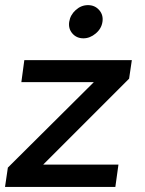

<svg xmlns="http://www.w3.org/2000/svg" viewBox="-31 -737 570 757"><path d="M297.9 -585.9Q271 -585.9 254.4 -605Q237.8 -624 241.9 -651.1Q246.1 -678.2 267.6 -697.5Q289.1 -716.8 315.9 -716.8Q342.8 -716.8 359.9 -697.5Q377 -678.2 373 -651.1Q369.1 -624 346.4 -605Q323.7 -585.9 297.9 -585.9ZM0 -76.2 338.9 -413.1H53.2L64.9 -500H488.8L478 -426.8L139.2 -87.9H436L423.8 0H-11.2Z"/></svg>

Font: Oakes Grotesk
Style: Medium Italic
Weight: 500
Designer: Samuel Oakes
Foundry: Samuel Oakes
Version: Version 1.0 | wf-rip DC20170320